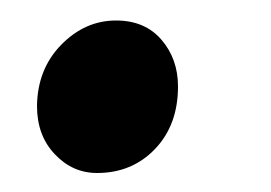

<svg xmlns="http://www.w3.org/2000/svg" viewBox="-20 -164 271 192"><path d="M17 -58Q17.5 -95 41.2 -119.2Q65 -143.5 96 -143.5Q125 -143.5 141.5 -124.2Q158 -105 158 -77.5Q158 -39 135 -15Q112 9 77 9Q52.5 9 34.8 -9.8Q17 -28.5 17 -58Z"/></svg>

Font: Merriweather 48pt
Style: Bold Italic
Weight: 700
Italic angle: -7.8°
Version: Version 2.101